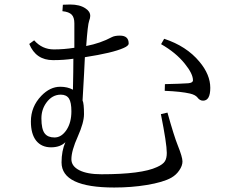

<svg xmlns="http://www.w3.org/2000/svg" viewBox="-20 -816 1040 856"><path d="M311.5 -603V-711.9Q311.5 -738.3 299.8 -750.5Q287.6 -763.2 258.3 -766.1L260.3 -794.9Q272.5 -795.9 292.5 -795.9Q335.4 -795.9 360.8 -778.8Q382.3 -765.1 382.3 -745.1Q382.3 -735.4 377.4 -723.1Q371.1 -706.1 364.3 -610.8Q428.7 -623.5 478.5 -650.4Q491.2 -657.2 514.6 -657.2Q553.7 -657.2 553.7 -622.1Q553.7 -611.8 531.2 -602.1Q482.4 -580.1 358.4 -561Q356.4 -509.8 348.1 -368.2Q354.5 -355 354.5 -307.1Q354.5 -269.5 327.1 -208Q298.3 -144 298.3 -106Q298.3 -75.2 333.5 -57.1Q369.1 -39.1 432.1 -39.1Q611.8 -39.1 680.2 -71.3Q706.5 -83 715.3 -97.2Q723.6 -110.4 723.6 -134.3Q723.6 -175.3 697.3 -307.1L726.6 -314Q755.9 -209 772.5 -168Q793.5 -115.7 793.5 -96.2Q793.5 -77.1 779.3 -56.6Q766.1 -36.6 744.1 -23.9Q708 -3.4 633.8 8.8Q566.4 20 489.3 20Q254.4 20 254.4 -91.8Q254.4 -143.1 271.5 -182.1Q248.5 -159.2 207.5 -159.2Q165 -159.2 141.1 -189Q117.7 -218.8 117.7 -274.4Q117.7 -340.3 164.1 -388.7Q203.1 -429.2 248.5 -429.2Q281.2 -429.2 305.2 -416Q307.1 -503.9 307.1 -554.2Q265.1 -547.9 216.3 -547.9Q140.1 -547.9 110.4 -620.1L132.3 -636.2Q168 -595.7 220.2 -595.7Q264.6 -595.7 311.5 -603ZM298.3 -319.8Q298.3 -359.4 287.6 -376.5Q276.4 -394 251 -394Q212.4 -394 186.5 -357.9Q164.6 -327.6 164.6 -288.1Q164.6 -239.7 179.7 -220.7Q193.4 -203.1 223.1 -203.1Q254.4 -203.1 276.9 -237.3Q298.3 -270 298.3 -319.8ZM715.3 -440.9Q784.7 -442.4 819.3 -444.8Q840.3 -446.8 840.3 -458Q840.3 -487.3 803.7 -532.2Q764.2 -581.5 698.2 -619.1L711.9 -643.1Q811.5 -610.4 869.1 -541Q917.5 -483.4 917.5 -424.3Q917.5 -367.2 885.3 -367.2Q870.6 -367.2 860.4 -381.3Q851.1 -393.1 827.1 -398.9Q786.6 -408.2 714.4 -411.1Z"/></svg>

Font: I.Ming
Style: Regular
Weight: 400
Designer: Ichiten Fonts Project
Version: Version 6.11; Dec 27, 2019